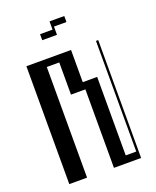

<svg xmlns="http://www.w3.org/2000/svg" viewBox="-178 -1099 973 1200"><g transform="rotate(-20 309.0 -499.0)"><path d="M70 -784H367V-570H462.8V-48H532.8V-784H547.8V0H367V-522H271.2V-736H188.2V0H70ZM218.8 -943H301.8V-998H399.8V-958H316.8V-903H218.8Z"/></g></svg>

Font: Facade Sud
Style: Regular
Weight: 100
Designer: Éléonore Fines
Foundry: Velvetyne Type Foundry
Version: Version 1.001;Glyphs 3.2 (3202)